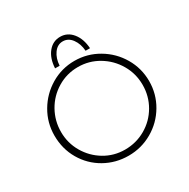

<svg xmlns="http://www.w3.org/2000/svg" viewBox="-198 -1086 1257 1275"><g transform="rotate(-30 431.0 -448.0)"><path d="M430 -718Q528 -718 612 -668.5Q696 -619 745 -535.5Q794 -452 794 -354Q794 -256 745 -172.5Q696 -89 612 -40.5Q528 8 430 8Q331 8 248 -39Q165 -86 116.5 -169Q68 -252 68 -354Q68 -452 117 -535.5Q166 -619 249 -668.5Q332 -718 430 -718ZM429 -39Q515 -39 587.5 -81Q660 -123 702 -195.5Q744 -268 744 -354Q744 -440 701.5 -512.5Q659 -585 587 -628Q515 -671 430 -671Q344 -671 272 -627.5Q200 -584 159 -511Q118 -438 118 -353Q118 -268 160 -196Q202 -124 273 -81.5Q344 -39 429 -39ZM563 -739H529Q525 -794 497.5 -831.5Q470 -869 428 -869Q387 -869 360 -831.5Q333 -794 330 -739H295Q299 -814 335.5 -859Q372 -904 428 -904Q484 -904 521 -858.5Q558 -813 563 -739Z"/></g></svg>

Font: Josefin Sans Light
Style: Regular
Weight: 300
Designer: Santiago Orozco
Foundry: Typemade
Version: Version 2.000